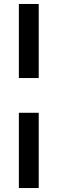

<svg xmlns="http://www.w3.org/2000/svg" viewBox="-20 -730 290 967"><path d="M75 -710H175V-337H75ZM75 -162H175V217H75Z"/></svg>

Font: TitilliumText
Style: Medium
Weight: 500
Designer: Accademia di Belle Arti di Urbino and others
Foundry: Accademia di Belle Arti di Urbino and others.
Version: Version 60.001